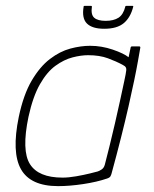

<svg xmlns="http://www.w3.org/2000/svg" viewBox="-20 -628 524 654"><path d="M178 6Q84 6 51.5 -51.5Q19 -109 44 -230Q60 -306 88 -353.5Q116 -401 150 -427Q184 -453 219.5 -462.5Q255 -472 287 -472Q326 -472 364 -459Q402 -446 418 -433L425 -466Q425 -468 426.5 -469Q428 -470 429 -470H454Q458 -470 458 -466Q455 -449 450 -420.5Q445 -392 437 -353.5Q429 -315 418 -266.5Q407 -218 392.5 -160.5Q378 -103 360 -37Q359 -33 356.5 -28Q354 -23 345 -20Q310 -8 263.5 -1Q217 6 178 6ZM193 -23Q214 -23 239.5 -27.5Q265 -32 285.5 -37Q306 -42 313 -44Q319 -46 326.5 -51Q334 -56 337 -67Q344 -93 353 -130Q362 -167 371.5 -207.5Q381 -248 389 -285.5Q397 -323 403 -350.5Q409 -378 410 -388Q411 -394 408.5 -398.5Q406 -403 398 -407Q376 -419 347.5 -429.5Q319 -440 280 -440Q256 -440 227 -432.5Q198 -425 169 -404Q140 -383 116 -341Q92 -299 77 -230Q53 -115 82 -69Q111 -23 193 -23ZM335 -530Q294 -530 276 -548Q258 -566 265 -606Q265 -607 265.5 -607.5Q266 -608 268 -608H290Q292 -608 292.5 -607.5Q293 -607 293 -605Q289 -578 301 -567.5Q313 -557 340 -557Q367 -557 383.5 -567.5Q400 -578 407 -606Q407 -607 407.5 -607.5Q408 -608 410 -608H432Q433 -608 433.5 -607.5Q434 -607 434 -606Q425 -569 402 -549.5Q379 -530 335 -530Z"/></svg>

Font: Glory Thin Thin
Style: Italic
Weight: 250
Italic angle: -12°
Version: Version 1.011